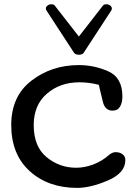

<svg xmlns="http://www.w3.org/2000/svg" viewBox="-20 -894 651 926"><path d="M34.2 0ZM360.4 -580.1Q434.1 -580.1 502.2 -550Q570.3 -520 570.3 -428.7Q570.3 -399.9 559.1 -380.1Q547.9 -360.4 522.9 -360.4Q486.3 -360.4 476.1 -403.1Q465.8 -445.8 456.5 -484.9Q432.6 -491.2 409.4 -494.1Q386.2 -497.1 363.8 -497.1Q269.5 -497.1 206.1 -442.1Q142.6 -387.2 142.6 -291Q142.6 -187 204.8 -136Q267.1 -85 346.7 -85Q388.2 -85 430.2 -100.8Q472.2 -116.7 506.8 -147.5Q513.7 -153.3 521.5 -156.7Q529.3 -160.2 537.6 -160.2Q557.6 -160.2 571 -150.1Q584.5 -140.1 584.5 -122.1Q584.5 -59.6 500.5 -23.7Q416.5 12.2 352.5 12.2Q212.4 12.2 123.3 -68.6Q34.2 -149.4 34.2 -291Q34.2 -429.7 131.6 -504.9Q229 -580.1 360.4 -580.1ZM360.4 -629.9Q353.5 -629.9 347.2 -632.1Q340.8 -634.3 337.9 -638.2L206.1 -840.3Q203.6 -843.3 202.4 -846.4Q201.2 -849.6 201.2 -852.5Q201.2 -861.3 209.5 -867.4Q217.8 -873.5 227.5 -873.5Q231.9 -873.5 236.6 -872.3Q241.2 -871.1 244.1 -867.2L360.4 -717.8L476.6 -867.2Q479.5 -871.1 484.1 -872.3Q488.8 -873.5 493.2 -873.5Q502.9 -873.5 511.2 -867.4Q519.5 -861.3 519.5 -852.5Q519.5 -849.6 518.3 -846.4Q517.1 -843.3 514.6 -840.3L382.8 -638.2Q379.9 -634.3 373.5 -632.1Q367.2 -629.9 360.4 -629.9Z"/></svg>

Font: Cutive
Style: Regular
Weight: 400
Designer: Vernon Adams
Version: Version 1.002